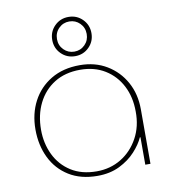

<svg xmlns="http://www.w3.org/2000/svg" viewBox="-85 -831 809 916"><g transform="rotate(-10 319.0 -372.5)"><path d="M314 13Q233 13 176 -22.5Q119 -58 89.5 -119Q60 -180 60 -256Q60 -332 91.5 -392Q123 -452 181.5 -487Q240 -522 321 -522Q395 -522 451.5 -488Q508 -454 540 -396Q572 -338 572 -264V0H547V-133H544Q530 -101 499 -67Q468 -33 421.5 -10Q375 13 314 13ZM314 -9Q380 -9 432.5 -41Q485 -73 516 -129.5Q547 -186 546 -258Q546 -328 518 -382.5Q490 -437 439 -468.5Q388 -500 319 -500Q246 -500 194 -467.5Q142 -435 114 -378.5Q86 -322 86 -250Q86 -184 112.5 -129Q139 -74 190 -41.5Q241 -9 314 -9ZM308 -568Q268 -568 240.5 -595.5Q213 -623 213 -663Q213 -703 240.5 -730.5Q268 -758 308 -758Q348 -758 375.5 -730.5Q403 -703 403 -663Q403 -623 375.5 -595.5Q348 -568 308 -568ZM308 -590Q338 -590 359 -611Q380 -632 380 -663Q380 -694 359 -715Q338 -736 308 -736Q278 -736 257 -715Q236 -694 236 -663Q236 -632 257 -611Q278 -590 308 -590Z"/></g></svg>

Font: MuseoModerno SemiBold Thin
Style: Regular
Weight: 250
Version: Version 1.001